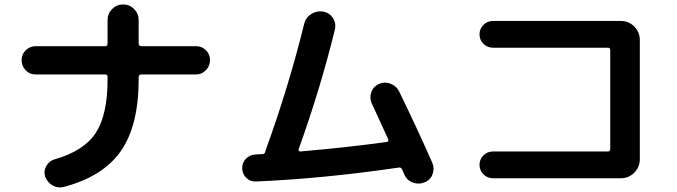

<svg xmlns="http://www.w3.org/2000/svg" viewBox="-20 -807 3040 862"><path d="M139.6 -472.7Q113.3 -472.7 95.2 -491.7Q77.1 -510.7 77.1 -537.1Q77.1 -563.5 95.7 -581.5Q114.3 -599.6 139.6 -599.6H452.1Q462.9 -599.6 462.9 -611.3V-716.8Q462.9 -746.1 483.4 -766.6Q503.9 -787.1 532.7 -787.1Q561.5 -787.1 582 -766.6Q602.5 -746.1 602.5 -716.8V-611.3Q602.5 -600.6 615.2 -599.6H860.4Q886.7 -599.6 904.8 -581.5Q922.9 -563.5 922.9 -537.1Q922.9 -510.7 904.3 -491.7Q885.7 -472.7 860.4 -472.7H615.2Q603.5 -472.7 602.5 -461.9V-450.2Q602.5 -244.1 522.9 -129.4Q443.4 -14.6 266.6 32.2Q239.3 39.1 215.8 25.4Q192.4 11.7 182.6 -14.6Q174.8 -39.1 188 -62Q201.2 -85 225.6 -91.8Q356.4 -128.9 409.7 -210Q462.9 -291 462.9 -450.2V-461.9Q462.9 -472.7 452.1 -472.7Z M1128.9 7.8Q1103.5 8.8 1085.9 -8.3Q1068.4 -25.4 1067.4 -50.3Q1066.4 -75.2 1083 -93.3Q1099.6 -111.3 1125 -113.3Q1130.9 -114.3 1142.1 -114.3Q1153.3 -114.3 1158.2 -115.2Q1168.9 -115.2 1170.9 -126Q1171.9 -129.9 1173.8 -135.7Q1274.4 -412.1 1345.7 -700.2Q1352.5 -728.5 1377.4 -744.1Q1402.3 -759.8 1430.7 -754.9Q1459 -750 1474.6 -726.1Q1490.2 -702.1 1483.4 -673.8Q1418.9 -410.2 1320.3 -135.7Q1319.3 -131.8 1322.3 -129.4Q1325.2 -127 1329.1 -127Q1552.7 -146.5 1716.8 -169.9Q1726.6 -171.9 1722.7 -182.6Q1672.9 -291 1649.4 -341.8Q1637.7 -367.2 1647 -393.1Q1656.2 -418.9 1681.2 -430.2Q1706.1 -441.4 1732.4 -431.6Q1758.8 -421.9 1771.5 -397.5Q1856.4 -222.7 1920.9 -76.2Q1931.6 -50.8 1921.9 -24.4Q1912.1 2 1885.7 11.7Q1859.4 22.5 1832.5 12.2Q1805.7 2 1794.9 -24.4Q1794.9 -25.4 1791 -33.7Q1787.1 -42 1785.2 -46.9Q1780.3 -56.6 1770.5 -54.7Q1429.7 -4.9 1128.9 7.8Z M2709 -127Q2719.7 -127 2719.7 -137.7V-582Q2719.7 -592.8 2709 -592.8H2193.4Q2168 -592.8 2150.4 -610.4Q2132.8 -627.9 2132.8 -652.8Q2132.8 -677.7 2150.4 -695.3Q2168 -712.9 2193.4 -712.9H2767.6Q2802.7 -712.9 2827.6 -688Q2852.5 -663.1 2852.5 -627.9V-91.8Q2852.5 -56.6 2827.6 -31.7Q2802.7 -6.8 2767.6 -6.8H2193.4Q2168 -6.8 2150.4 -24.4Q2132.8 -42 2132.8 -66.9Q2132.8 -91.8 2150.4 -109.4Q2168 -127 2193.4 -127Z"/></svg>

Font: Rounded-X Mgen+ 1mn bold
Style: Bold
Weight: 700
Designer: [Source Han Sans]
Ryoko NISHIZUKA  (kana & ideographs); Paul D. Hunt (Latin, Greek & Cyrillic); Wenlong ZHANG  (bopomofo
Version: Version 1.059.20150602